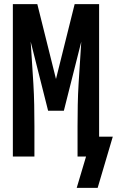

<svg xmlns="http://www.w3.org/2000/svg" viewBox="-20 -755 564 926"><path d="M350 151 395 0H354V-147Q354 -198 355 -249Q356 -300 359 -350.5Q362 -401 365.5 -452Q369 -503 372 -554L288 -221H212L128 -554Q131 -503 134.5 -452Q138 -401 141 -350.5Q144 -300 145 -249Q146 -198 146 -147V0H42V-735H160L250 -374L340 -735H458V-96H524L451 151Z"/></svg>

Font: Iosevka Fixed
Style: Bold
Weight: 700
Monospace: yes
Designer: Belleve Invis
Foundry: Belleve Invis
Version: Version 32.3.0